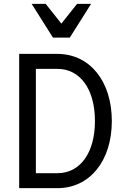

<svg xmlns="http://www.w3.org/2000/svg" viewBox="-20 -981 640 1001"><path d="M80 0H279C448 0 563 -142 563 -350C563 -558 448 -700 279 -700H80ZM167 -78V-622H279C398 -622 475 -516 475 -350C475 -184 398 -78 279 -78ZM256 -785H344L455 -961H382L300 -858L218 -961H145Z"/></svg>

Font: CommitMonoNiceRocks
Style: Regular
Weight: 400
Monospace: yes
Designer: Eigil Nikolajsen
Foundry: Eigil Nikolajsen
Version: Version 1.143